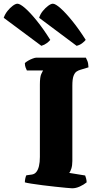

<svg xmlns="http://www.w3.org/2000/svg" viewBox="-91 -1015 540 1035"><path d="M298 0Q291 0 266 -2.5Q241 -5 207 -8.5Q173 -12 138.5 -16.5Q104 -21 78 -25Q52 -29 43 -32Q43 -42 45.5 -53.5Q48 -65 51 -70L80 -74Q95 -76 104.5 -87.5Q114 -99 119 -119.5Q124 -140 124 -169V-559Q124 -600 131.5 -616Q139 -632 141 -635H54Q51 -640 47 -651Q43 -662 43 -675Q49 -681 61 -688Q73 -695 85.5 -699.5Q98 -704 103 -704H372Q375 -698 380 -686.5Q385 -675 386 -652L343 -639Q332 -636 322 -629.5Q312 -623 305.5 -606Q299 -589 299 -553V-147Q299 -123 293.5 -106Q288 -89 282 -83L368 -69Q370 -65 373 -53.5Q376 -42 376 -32Q360 -19 339 -9.5Q318 0 298 0ZM132 -768 -71 -919Q-64 -939 -50.5 -956Q-37 -973 -22 -984Q-7 -995 3 -995Q17 -995 44.5 -971Q72 -947 107.5 -903Q143 -859 180 -800Q175 -793 162 -783Q149 -773 132 -768ZM322 -768 120 -919Q126 -939 140 -956Q154 -973 169 -984Q184 -995 194 -995Q208 -995 236 -970Q264 -945 299.5 -901Q335 -857 371 -800Q365 -792 352 -782Q339 -772 322 -768Z"/></svg>

Font: Texturina 12pt Black
Style: Regular
Weight: 900
Designer: Guillermo Torres Carreño
Foundry: Omnibus-Type
Version: Version 1.002